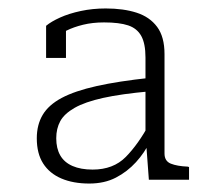

<svg xmlns="http://www.w3.org/2000/svg" viewBox="-20 -745 525 454"><path d="M335 -561 334 -529Q267 -523 224 -513.5Q181 -504 156.5 -490Q132 -476 122.5 -458.5Q113 -441 113 -418Q113 -394 122.5 -377.5Q132 -361 151.5 -352.5Q171 -344 199 -344Q248 -344 277.5 -374Q307 -404 333 -452L335 -411Q322 -384 301.5 -361.5Q281 -339 254 -325Q227 -311 191 -311Q153 -311 125 -323Q97 -335 82 -358.5Q67 -382 67 -418Q67 -450 81 -473.5Q95 -497 126 -513.5Q157 -530 208.5 -541.5Q260 -553 335 -561ZM332 -320 326 -401 324 -404V-609Q324 -642 314 -660Q304 -678 283 -685Q262 -692 226 -692Q199 -692 176.5 -686.5Q154 -681 137 -672.5Q120 -664 109 -652Q108 -660 112 -669.5Q116 -679 122.5 -686Q129 -693 136 -693V-608H89V-684Q101 -694 122 -703.5Q143 -713 171 -719Q199 -725 230 -725Q272 -725 303 -715Q334 -705 351.5 -681.5Q369 -658 369 -617V-382Q369 -364 384 -358Q399 -352 424 -351L427 -350V-320Z"/></svg>

Font: Roboto Serif 20pt Thin
Style: Regular
Weight: 250
Version: Version 1.008